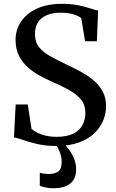

<svg xmlns="http://www.w3.org/2000/svg" viewBox="-20 -772 622 1030"><path d="M281 11Q223.5 11 178.2 0.2Q133 -10.5 102 -21.8Q71 -33 55 -34.5L64 -211.5H129L149 -81Q160.5 -70 180 -60.2Q199.5 -50.5 225.8 -44.2Q252 -38 283 -38Q338 -38 372 -54.5Q406 -71 422 -100.2Q438 -129.5 438 -167.5Q438 -209 414.5 -237.8Q391 -266.5 351 -288.8Q311 -311 260.5 -333Q229.5 -346.5 195.5 -364.8Q161.5 -383 131.2 -409.2Q101 -435.5 82.2 -472Q63.5 -508.5 63.5 -558.5Q63.5 -612.5 93 -656.2Q122.5 -700 178 -725.8Q233.5 -751.5 312 -751.5Q350 -752 381 -747Q412 -742 436.5 -735.2Q461 -728.5 478.5 -722.8Q496 -717 506.5 -715.5L499.5 -550.5H436.5L416 -674.5Q410 -680.5 394.8 -687.5Q379.5 -694.5 357.5 -699.2Q335.5 -704 308 -704Q261 -704 229.8 -690.2Q198.5 -676.5 183 -651Q167.5 -625.5 167.5 -590Q167.5 -546.5 190 -518.5Q212.5 -490.5 252 -469Q291.5 -447.5 341.5 -423.5Q376 -407.5 412.2 -388Q448.5 -368.5 479.5 -343Q510.5 -317.5 529.8 -283Q549 -248.5 549 -202Q549 -164 533.8 -126.2Q518.5 -88.5 486.5 -57.5Q454.5 -26.5 403.5 -7.8Q352.5 11 281 11ZM264.5 238Q246.5 238 226.5 234Q206.5 230 193.5 225V154.5Q204 158 217.2 159.8Q230.5 161.5 238 161.5Q272 161.5 291.5 149Q311 136.5 311 94Q311 75 305 56Q299 37 291 22Q283 7 277 0H305.5H323Q334 9.5 349.8 30Q365.5 50.5 377.2 78.8Q389 107 388.5 138.5Q388 173.5 372.8 195.5Q357.5 217.5 330 227.8Q302.5 238 264.5 238Z"/></svg>

Font: Merriweather 48pt Medium
Style: Regular
Weight: 500
Version: Version 2.100